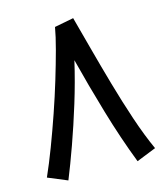

<svg xmlns="http://www.w3.org/2000/svg" viewBox="-105 -756 738 853"><g transform="rotate(-15 264.0 -329.5)"><path d="M104 16 15 -21Q40 -77 66 -145.5Q92 -214 117 -286.5Q142 -359 163 -428.5Q184 -498 200 -557.5Q216 -617 223 -658L311 -675Q329 -608 351.5 -524Q374 -440 399.5 -350.5Q425 -261 453.5 -176Q482 -91 513 -23L423 13Q377 -106 338 -238.5Q299 -371 268 -493Q246 -398 217.5 -305.5Q189 -213 159.5 -130.5Q130 -48 104 16Z"/></g></svg>

Font: Noto Sans Arabic UI Cn Md
Style: Regular
Weight: 500
Width: 3
Designer: Monotype Design Team, Nadine Chahine and Nizar Qandah
Foundry: Monotype Imaging Inc.
Version: Version 2.010; ttfautohint (v1.8.4.7-5d5b)